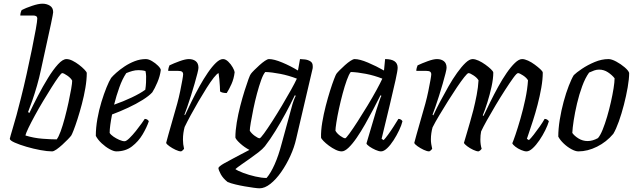

<svg xmlns="http://www.w3.org/2000/svg" viewBox="-20 -820 3451 1040"><path d="M262 0Q237 0 199 -7Q161 -14 123.5 -25Q86 -36 60 -47.5Q34 -59 33 -68Q36 -82 46.5 -116.5Q57 -151 69.5 -196.5Q82 -242 93 -287Q109 -350 124.5 -420Q140 -490 153 -553.5Q166 -617 174 -662Q182 -707 182 -720Q182 -736 160 -736H90Q90 -744 92.5 -753Q95 -762 98 -766Q120 -777 154 -788.5Q188 -800 210 -800Q233 -800 250.5 -789Q268 -778 268 -754Q268 -747 256 -690L202 -443Q193 -400 180.5 -356.5Q168 -313 155 -275.5Q142 -238 132 -213L139 -208Q160 -252 186 -302Q212 -352 240 -397.5Q268 -443 294 -471.5Q320 -500 340 -500Q355 -500 373 -491Q391 -482 408 -469Q425 -456 437 -443.5Q449 -431 450 -425Q450 -388 442.5 -344Q435 -300 423.5 -256.5Q412 -213 400 -175.5Q388 -138 378.5 -114Q369 -90 366 -86Q361 -79 347.5 -65Q334 -51 317.5 -36Q301 -21 286 -10.5Q271 0 262 0ZM287 -65Q297 -77 308.5 -108.5Q320 -140 331 -181.5Q342 -223 351 -264.5Q360 -306 365.5 -338Q371 -370 371 -383Q364 -397 344.5 -410.5Q325 -424 317 -424Q312 -424 296.5 -402.5Q281 -381 259.5 -347Q238 -313 214 -273Q190 -233 169 -194.5Q148 -156 134 -127Q120 -98 118 -86Q164 -72 210.5 -68.5Q257 -65 287 -65Z M610 0Q596 0 574 -12Q552 -24 531 -43.5Q510 -63 499 -84Q499 -128 507.5 -176Q516 -224 529.5 -268Q543 -312 557 -346.5Q571 -381 582 -398Q591 -409 610 -426Q629 -443 654.5 -460Q680 -477 709.5 -488.5Q739 -500 770 -500Q785 -500 803.5 -489Q822 -478 836 -464Q850 -450 851 -441Q847 -408 832.5 -374Q818 -340 805 -320Q788 -301 753 -279Q718 -257 674 -236.5Q630 -216 587 -200Q581 -170 577.5 -144Q574 -118 574 -100Q580 -90 594.5 -80Q609 -70 626 -62.5Q643 -55 655 -55Q664 -55 681 -71.5Q698 -88 716 -110.5Q734 -133 747.5 -152Q761 -171 764 -176Q772 -176 778 -172Q784 -168 786 -163Q775 -130 752.5 -92Q730 -54 695 -27Q660 0 610 0ZM598 -253Q647 -270 693.5 -292Q740 -314 767 -334Q768 -341 769.5 -353Q771 -365 771 -373Q772 -392 771.5 -407Q771 -422 768 -435Q758 -438 748.5 -439Q739 -440 730 -440Q713 -440 697 -435.5Q681 -431 664 -424Q643 -393 626.5 -347Q610 -301 598 -253Z M961 0Q949 0 931 -8.5Q913 -17 897.5 -28Q882 -39 880 -46Q883 -59 892 -90.5Q901 -122 913.5 -166Q926 -210 940 -259Q949 -292 956 -326Q963 -360 967.5 -385.5Q972 -411 972 -417Q972 -427 966 -431.5Q960 -436 945 -436H891Q891 -444 893.5 -453Q896 -462 898 -466Q921 -477 952.5 -488.5Q984 -500 1003 -500Q1026 -500 1040.5 -488.5Q1055 -477 1055 -453Q1055 -445 1049 -421.5Q1043 -398 1034 -366.5Q1025 -335 1014.5 -302Q1004 -269 994.5 -241.5Q985 -214 979 -199L982 -196Q998 -230 1018 -271Q1038 -312 1060.5 -352.5Q1083 -393 1106 -426.5Q1129 -460 1150 -480Q1171 -500 1188 -500Q1202 -500 1216.5 -486Q1231 -472 1240.5 -455Q1250 -438 1251 -429Q1247 -394 1234 -365Q1221 -336 1208 -316Q1195 -316 1185.5 -318.5Q1176 -321 1172 -325Q1172 -333 1171 -352Q1170 -371 1168 -391.5Q1166 -412 1164 -424Q1155 -421 1138 -399.5Q1121 -378 1099.5 -344Q1078 -310 1055.5 -271.5Q1033 -233 1013 -196Q993 -159 980 -132Q976 -117 973.5 -100Q971 -83 971 -64Q971 -39 977 -14Q975 -11 971 -7Q967 -3 961 0Z M1386 200Q1376 200 1354 197Q1332 194 1306 189.5Q1280 185 1255 179Q1230 173 1213 166Q1188 146 1176 124Q1164 102 1163 90Q1166 81 1193 65.5Q1220 50 1257.5 30.5Q1295 11 1331 -8Q1304 -22 1281 -43Q1258 -64 1255 -75Q1255 -112 1262.5 -157Q1270 -202 1281.5 -246.5Q1293 -291 1305 -329Q1317 -367 1326 -391.5Q1335 -416 1339 -420Q1344 -427 1357 -440Q1370 -453 1385.5 -467Q1401 -481 1415 -490.5Q1429 -500 1437 -500Q1464 -500 1508.5 -481.5Q1553 -463 1594 -438L1605 -500Q1615 -500 1631.5 -498Q1648 -496 1661 -488Q1674 -480 1674 -462Q1674 -460 1674 -455Q1674 -450 1672 -443L1584 -67Q1574 -22 1552.5 25Q1531 72 1503 112Q1475 152 1444.5 176Q1414 200 1386 200ZM1386 -71Q1391 -71 1410 -97Q1429 -123 1455 -163.5Q1481 -204 1507.5 -248.5Q1534 -293 1556 -332.5Q1578 -372 1588 -394Q1544 -411 1498 -420Q1452 -429 1417 -430Q1406 -418 1394.5 -386Q1383 -354 1372 -313Q1361 -272 1352.5 -230.5Q1344 -189 1338.5 -156.5Q1333 -124 1333 -112Q1342 -97 1360 -84Q1378 -71 1386 -71ZM1424 144Q1447 117 1468 69.5Q1489 22 1506 -43L1558 -233Q1564 -257 1571 -276Q1578 -295 1582 -301L1577 -304Q1555 -258 1528 -208Q1501 -158 1472 -111Q1443 -64 1415 -28Q1403 -13 1380.5 4.5Q1358 22 1333 39.5Q1308 57 1286.5 72Q1265 87 1255 96Q1267 105 1297.5 116.5Q1328 128 1363 136Q1398 144 1424 144Z M1831 0Q1816 0 1797.5 -9Q1779 -18 1761.5 -31Q1744 -44 1732 -56.5Q1720 -69 1719 -75Q1718 -112 1725.5 -157Q1733 -202 1744.5 -246.5Q1756 -291 1768 -329Q1780 -367 1789.5 -391.5Q1799 -416 1802 -420Q1807 -427 1820 -440Q1833 -453 1848.5 -467Q1864 -481 1878.5 -490.5Q1893 -500 1901 -500Q1928 -500 1973 -481Q2018 -462 2060 -438L2066 -500Q2134 -500 2134 -453Q2134 -438 2122.5 -386Q2111 -334 2091.5 -252.5Q2072 -171 2047 -68L2058 -61Q2067 -70 2082 -90.5Q2097 -111 2112 -134.5Q2127 -158 2138 -176Q2146 -176 2152 -172Q2158 -168 2160 -163Q2155 -142 2142 -114.5Q2129 -87 2112 -60.5Q2095 -34 2077 -17Q2059 0 2044 0Q2032 0 2014 -8Q1996 -16 1981.5 -26Q1967 -36 1965 -43L2019 -225Q2028 -252 2035 -273.5Q2042 -295 2046 -301L2041 -304Q2024 -270 2002.5 -229Q1981 -188 1958 -147.5Q1935 -107 1912 -73.5Q1889 -40 1868 -20Q1847 0 1831 0ZM1850 -71Q1854 -71 1873 -97Q1892 -123 1918 -163.5Q1944 -204 1971 -248.5Q1998 -293 2019.5 -332.5Q2041 -372 2051 -394Q2008 -411 1962 -420Q1916 -429 1880 -430Q1870 -418 1858.5 -386Q1847 -354 1836 -313Q1825 -272 1816 -230.5Q1807 -189 1802 -156.5Q1797 -124 1797 -112Q1805 -97 1823 -84Q1841 -71 1850 -71Z M2305 0Q2293 0 2275 -8.5Q2257 -17 2241.5 -28Q2226 -39 2224 -46Q2227 -59 2236 -90.5Q2245 -122 2257.5 -166Q2270 -210 2284 -259Q2293 -292 2300 -326Q2307 -360 2311.5 -385.5Q2316 -411 2316 -417Q2316 -427 2310 -431.5Q2304 -436 2289 -436H2235Q2235 -444 2237.5 -453Q2240 -462 2242 -466Q2265 -477 2296.5 -488.5Q2328 -500 2347 -500Q2370 -500 2384.5 -488.5Q2399 -477 2399 -453Q2399 -445 2393 -421.5Q2387 -398 2378 -366.5Q2369 -335 2358.5 -302Q2348 -269 2338.5 -241.5Q2329 -214 2323 -199L2327 -195Q2343 -230 2364.5 -270.5Q2386 -311 2409 -351.5Q2432 -392 2456 -425.5Q2480 -459 2501.5 -479.5Q2523 -500 2540 -500Q2554 -500 2572.5 -491.5Q2591 -483 2609 -470Q2627 -457 2639 -445.5Q2651 -434 2652 -427Q2652 -394 2642.5 -350.5Q2633 -307 2620 -265.5Q2607 -224 2595 -195L2599 -192Q2615 -226 2635.5 -267.5Q2656 -309 2678.5 -350Q2701 -391 2724.5 -425Q2748 -459 2769.5 -479.5Q2791 -500 2808 -500Q2822 -500 2840.5 -491.5Q2859 -483 2876.5 -470Q2894 -457 2906.5 -445.5Q2919 -434 2920 -427Q2920 -390 2912 -344.5Q2904 -299 2892 -253Q2880 -207 2867 -167Q2854 -127 2845 -100.5Q2836 -74 2834 -68L2845 -61Q2855 -70 2871 -90.5Q2887 -111 2903.5 -134.5Q2920 -158 2930 -176Q2938 -176 2944 -172Q2950 -168 2953 -163Q2947 -142 2933.5 -114.5Q2920 -87 2902 -60.5Q2884 -34 2865.5 -17Q2847 0 2832 0Q2820 0 2802.5 -7.5Q2785 -15 2771.5 -25.5Q2758 -36 2755 -44Q2760 -55 2772.5 -91.5Q2785 -128 2799.5 -178.5Q2814 -229 2825.5 -283Q2837 -337 2840 -385Q2832 -399 2813 -411.5Q2794 -424 2786 -424Q2779 -424 2760.5 -398.5Q2742 -373 2716.5 -333.5Q2691 -294 2665 -250.5Q2639 -207 2617.5 -168.5Q2596 -130 2586 -108Q2582 -88 2582 -64Q2582 -37 2589 -14Q2587 -11 2583 -7Q2579 -3 2572 0Q2561 0 2543 -8.5Q2525 -17 2510.5 -28Q2496 -39 2493 -46Q2497 -61 2511 -107Q2525 -153 2544 -224Q2554 -264 2562 -305.5Q2570 -347 2572 -385Q2564 -399 2545 -411.5Q2526 -424 2518 -424Q2512 -424 2495 -402.5Q2478 -381 2455 -347Q2432 -313 2407 -273Q2382 -233 2359.5 -195.5Q2337 -158 2323 -130Q2319 -116 2316.5 -99Q2314 -82 2314 -65Q2314 -52 2316 -39.5Q2318 -27 2321 -14Q2319 -11 2315 -7Q2311 -3 2305 0Z M3113 0Q3097 0 3075 -12Q3053 -24 3033.5 -42.5Q3014 -61 3004 -80Q3004 -122 3012 -171.5Q3020 -221 3033 -269Q3046 -317 3061 -355.5Q3076 -394 3088 -413Q3102 -427 3132.5 -447.5Q3163 -468 3201 -484Q3239 -500 3276 -500Q3293 -500 3318 -486.5Q3343 -473 3363.5 -455.5Q3384 -438 3388 -425Q3388 -393 3380 -347Q3372 -301 3359.5 -252.5Q3347 -204 3332 -162Q3317 -120 3302 -95Q3265 -51 3214 -25.5Q3163 0 3113 0ZM3163 -56Q3190 -56 3219 -72Q3232 -87 3244.5 -118Q3257 -149 3268.5 -188Q3280 -227 3289 -267Q3298 -307 3303.5 -341.5Q3309 -376 3309 -396Q3295 -414 3273 -428.5Q3251 -443 3225 -443Q3212 -443 3199 -438.5Q3186 -434 3171 -427Q3150 -398 3133.5 -353Q3117 -308 3105.5 -259Q3094 -210 3087.5 -167.5Q3081 -125 3080 -100Q3091 -84 3113.5 -70Q3136 -56 3163 -56Z"/></svg>

Font: Texturina 72pt 72pt Regular
Style: Italic
Weight: 400
Italic angle: -11°
Designer: Guillermo Torres Carreño
Foundry: Omnibus-Type
Version: Version 1.002; ttfautohint (v1.8.3)